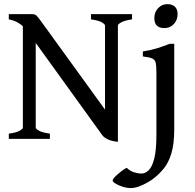

<svg xmlns="http://www.w3.org/2000/svg" viewBox="-20 -685 962 947"><path d="M631.3 -589.4Q596.2 -584.5 578.9 -575.2Q561.5 -565.9 561.5 -559.1V-15.6L498 -34.7V-559.1Q498 -564.9 482.9 -574.5Q467.8 -584 428.7 -589.4V-615.2H631.3ZM561.5 14.6Q529.8 11.2 511 2Q492.2 -7.3 483.9 -19L116.2 -528.8Q96.2 -556.6 72.5 -571Q48.8 -585.4 23.4 -589.4V-615.2H137.7Q151.9 -615.2 159.2 -608.9Q166.5 -602.5 184.6 -577.1L501.5 -139.6Q508.3 -129.9 522.7 -111.3Q537.1 -92.8 549.3 -77.6Q561.5 -62.5 561.5 -62.5ZM23.4 0V-25.9Q59.1 -30.3 75.9 -39.8Q92.8 -49.3 92.8 -55.7V-579.1L156.2 -596.2V-55.7Q156.2 -49.8 172.1 -40.5Q188 -31.2 226.1 -25.9V0ZM856 -615.7Q856 -586.4 837.4 -566.4Q818.8 -546.4 791 -546.4Q741.2 -546.4 741.2 -595.7Q741.2 -625.5 760 -645Q778.8 -664.6 805.7 -664.6Q828.6 -664.6 842.3 -652.3Q856 -640.1 856 -615.7ZM839.4 -49.8Q839.4 25.4 825.4 71Q811.5 116.7 789.1 144.5Q766.6 172.4 740.7 192.9Q714.4 213.4 681.6 228Q648.9 242.7 627.4 242.7Q605.5 242.7 584.2 235.8Q563 229 549.3 220.2Q535.6 211.4 535.6 205.6Q535.6 198.7 548.8 185.5Q562 172.4 578.6 159.7Q595.2 147 605 142.6Q620.6 158.2 640.4 164.6Q660.2 170.9 678.2 170.9Q696.3 170.9 713.1 155Q730 139.2 740.7 97.7Q751.5 56.2 751.5 -21V-323.7Q751.5 -356.9 748.5 -373.3Q745.6 -389.6 731.7 -396.2Q717.8 -402.8 684.6 -406.7V-431.2Q728.5 -438.5 756.1 -447.3Q783.7 -456.1 816.4 -468.8H839.4Z"/></svg>

Font: Gentium Book Plus
Style: Regular
Weight: 400
Designer: Victor Gaultney, Annie Olsen, Iska Routamaa, Becca Hirsbrunner
Foundry: SIL International
Version: Version 6.101